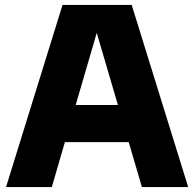

<svg xmlns="http://www.w3.org/2000/svg" viewBox="-20 -760 788 780"><path d="M556.5 0 503 -182.5H243.5L190.5 0H4.5L234 -740H515L744.5 0ZM287.5 -333.5H459L373 -626.5Z"/></svg>

Font: Encode Sans ExtraBold
Style: Regular
Weight: 800
Designer: Multiple Designers
Foundry: Impallari Type
Version: Version 2.000